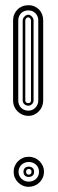

<svg xmlns="http://www.w3.org/2000/svg" viewBox="-20 -721 223 741"><path d="M146.7 -333Q146.7 -321.3 142.5 -310.7Q138.2 -300 130.5 -291.9Q122.8 -283.7 112.4 -278.8Q102.1 -273.9 89.6 -273.9Q77.1 -273.9 66.4 -278.6Q55.7 -283.2 47.7 -291.1Q39.8 -299.1 35.2 -309.8Q30.5 -320.6 30.5 -333V-642.1Q30.5 -654.8 35 -665.5Q39.6 -676.3 47.4 -684.2Q55.2 -692.1 66 -696.5Q76.9 -700.9 89.6 -700.9Q102.3 -700.9 112.8 -696.4Q123.3 -691.9 130.9 -684Q138.4 -676 142.6 -665.3Q146.7 -654.5 146.7 -642.1ZM50.5 -333Q50.5 -324.5 53.5 -317.3Q56.4 -310.1 61.5 -304.9Q66.7 -299.8 73.9 -296.9Q81.1 -293.9 89.6 -293.9Q97.9 -293.9 104.9 -297.1Q111.8 -300.3 116.9 -305.7Q122.1 -311 124.9 -318.1Q127.7 -325.2 127.7 -333V-642.1Q127.7 -650.4 124.9 -657.5Q122.1 -664.6 116.9 -669.8Q111.8 -675 104.9 -678Q97.9 -680.9 89.6 -680.9Q81.1 -680.9 73.9 -678.1Q66.7 -675.3 61.5 -670.2Q56.4 -665 53.5 -657.8Q50.5 -650.6 50.5 -642.1ZM67.6 -642.1Q67.6 -646.2 69.5 -650.1Q71.3 -654.1 74.5 -657.2Q77.6 -660.4 81.5 -662.2Q85.4 -664.1 89.6 -664.1Q93.3 -664.1 96.9 -662Q100.6 -659.9 103.4 -656.7Q106.2 -653.6 107.9 -649.7Q109.6 -645.8 109.6 -642.1V-333Q109.6 -328.9 107.8 -325.2Q106 -321.5 103 -318.8Q100.1 -316.2 96.6 -314.6Q93 -313 89.6 -313Q85.4 -313 81.5 -314.5Q77.6 -315.9 74.5 -318.5Q71.3 -321 69.5 -324.8Q67.6 -328.6 67.6 -333ZM99.6 -642.1Q99.6 -645.8 96.6 -649.9Q93.5 -654.1 89.6 -654.1Q84.2 -654.1 80.9 -650.3Q77.6 -646.5 77.6 -642.1V-333Q77.6 -327.6 81.3 -325.3Q85 -323 89.6 -323Q95 -323 97.3 -326Q99.6 -329.1 99.6 -333ZM149.7 -58.1Q149.7 -45.7 144.9 -35Q140.1 -24.4 132.1 -16.6Q124 -8.8 113.3 -4.4Q102.5 0 90.6 0Q78.6 0 68.1 -4.5Q57.6 -9 49.7 -17Q41.7 -24.9 37.2 -35.4Q32.7 -45.9 32.7 -58.1Q32.7 -70.1 37.2 -80.6Q41.7 -91.1 49.7 -99Q57.6 -106.9 68.1 -111.5Q78.6 -116 90.6 -116Q102.5 -116 113.3 -111.6Q124 -107.2 132.1 -99.4Q140.1 -91.6 144.9 -81.1Q149.7 -70.6 149.7 -58.1ZM130.6 -58.1Q130.6 -66.7 127.4 -73.6Q124.3 -80.6 118.8 -85.6Q113.3 -90.6 106.1 -93.3Q98.9 -95.9 90.6 -95.9Q82.8 -95.9 75.7 -93.1Q68.6 -90.3 63.2 -85.3Q57.9 -80.3 54.7 -73.4Q51.5 -66.4 51.5 -58.1Q51.5 -49.8 54.7 -42.8Q57.9 -35.9 63.2 -30.8Q68.6 -25.6 75.7 -22.8Q82.8 -20 90.6 -20Q98.9 -20 106.1 -22.7Q113.3 -25.4 118.8 -30.4Q124.3 -35.4 127.4 -42.4Q130.6 -49.3 130.6 -58.1ZM111.6 -58.1Q111.6 -48.1 105.6 -43.1Q99.6 -38.1 90.6 -38.1Q81.5 -38.1 76 -43.5Q70.6 -48.8 70.6 -58.1Q70.6 -67.1 76 -72.5Q81.5 -77.9 90.6 -77.9Q99.6 -77.9 105.6 -72.9Q111.6 -67.9 111.6 -58.1ZM101.6 -58.1Q101.6 -63.2 98.8 -66.2Q95.9 -69.1 90.6 -69.1Q86.2 -69.1 83.4 -65.8Q80.6 -62.5 80.6 -58.1Q80.6 -53.5 83.4 -50.3Q86.2 -47.1 90.6 -47.1Q101.6 -47.1 101.6 -58.1Z"/></svg>

Font: TafelwerkOT
Style: Regular
Weight: 400
Designer: Peter Wiegel
Foundry: Peter Wiegel, based on an original design named Oxford by Christine Lord, 1969
Version: Version 1.000